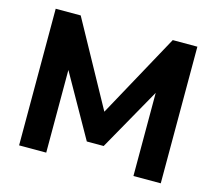

<svg xmlns="http://www.w3.org/2000/svg" viewBox="-101 -831 1078 957"><g transform="rotate(15 438.0 -352.5)"><path d="M73 0V-705H202L457 -241H423L677 -705H804V0H663V-468H685L481 -106H394L189 -469H213V0Z"/></g></svg>

Font: Nunito Sans 12pt ExtraLight 12pt ExtraBold
Style: Regular
Weight: 800
Version: Version 3.101;gftools[0.9.27]